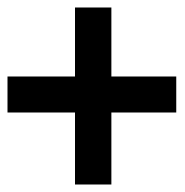

<svg xmlns="http://www.w3.org/2000/svg" viewBox="-20 -540 493 512"><path d="M0 -336H180V-520H277V-336H450V-240H277V-48H180V-240H0Z"/></svg>

Font: Triodion Unicode
Style: Normal
Weight: 400
Version: Version 1.1